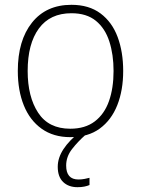

<svg xmlns="http://www.w3.org/2000/svg" viewBox="-20 -560 587 798"><path d="M492 -265Q492 -185 467.5 -123Q443 -61 394.5 -25.5Q346 10 272 10Q202 10 153 -25Q104 -60 79 -122Q54 -184 54 -265Q54 -392 113 -466Q172 -540 277 -540Q350 -540 398 -504Q446 -468 469 -406Q492 -344 492 -265ZM95 -265Q95 -158 138.5 -91.5Q182 -25 272 -25Q334 -25 374 -55.5Q414 -86 433 -140Q452 -194 452 -265Q452 -333 434.5 -387.5Q417 -442 378.5 -473.5Q340 -505 277 -505Q188 -505 141.5 -441.5Q95 -378 95 -265ZM255 128Q255 186 306 186Q320 186 332 183.5Q344 181 352 179V209Q343 213 330.5 215.5Q318 218 302 218Q265 218 242.5 196.5Q220 175 220 133Q220 96 244 59.5Q268 23 313 -12L336 0Q304 28 279.5 59.5Q255 91 255 128Z"/></svg>

Font: Noto Sans Disp ExtLt
Style: Regular
Weight: 200
Designer: Monotype Design Team
Foundry: Monotype Imaging Inc.
Version: Version 2.000;GOOG;noto-source:20170915:90ef993387c0